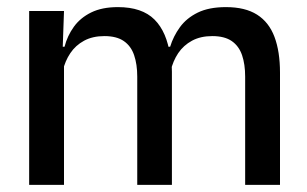

<svg xmlns="http://www.w3.org/2000/svg" viewBox="-20 -520 864 540"><path d="M669.5 0V-304.5Q669.5 -339 660.8 -364.8Q652 -390.5 631.8 -404.5Q611.5 -418.5 577 -418.5Q544 -418.5 520 -405.5Q496 -392.5 481.2 -370.5Q466.5 -348.5 460 -320.5L447 -388.5H458.5Q467.5 -418 486 -443.5Q504.5 -469 536 -484.5Q567.5 -500 615.5 -500Q669.5 -500 703 -478.8Q736.5 -457.5 752 -416.2Q767.5 -375 767.5 -315.5V0ZM62 0V-489H160L156 -374.5L160 -368.5V0ZM366 0V-304.5Q366 -339 357.2 -364.8Q348.5 -390.5 328.2 -404.5Q308 -418.5 273.5 -418.5Q240.5 -418.5 216.5 -405.5Q192.5 -392.5 177.8 -370.5Q163 -348.5 156.5 -320.5L140.5 -388.5H161.5Q169.5 -419.5 187.8 -444.8Q206 -470 236.5 -485Q267 -500 311.5 -500Q379.5 -500 414.5 -465Q449.5 -430 458.5 -363Q461 -353.5 462.2 -341.5Q463.5 -329.5 463.5 -318V0Z"/></svg>

Font: Anek Gujarati Medium Medium
Style: Regular
Weight: 500
Version: Version 1.003